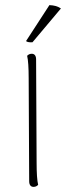

<svg xmlns="http://www.w3.org/2000/svg" viewBox="-20 -722 263 750"><path d="M218 -689C204 -698 192 -701 173 -702L82 -562C84 -557 100 -556 107 -557ZM123 -87 121 -490C121 -504 115 -512 104 -512C95 -512 90 -508 86 -504C90 -488 92 -457 92 -417L94 -14C94 0 100 8 111 8C120 8 125 4 129 0C125 -16 123 -47 123 -87Z"/></svg>

Font: Arima Koshi Thin
Style: Regular
Weight: 250
Designer: Joana Correia and Natanael Gama
Foundry: NDISCOVER
Version: Version 1.019;PS 001.019;hotconv 1.0.88;makeotf.lib2.5.64775